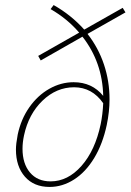

<svg xmlns="http://www.w3.org/2000/svg" viewBox="-20 -735 516 759"><path d="M326 -601Q369 -546 391 -480Q413 -414 413 -342Q413 -294 402 -241Q386 -166 352.5 -110.5Q319 -55 273 -25.5Q227 4 176 4Q114 4 78.5 -36.5Q43 -77 43 -144Q43 -166 50 -203Q63 -264 96 -311Q129 -358 175 -384Q221 -410 271 -410Q344 -410 388 -356Q385 -489 306 -590L141 -496L131 -514L293 -606Q246 -661 180 -699L192 -715Q261 -676 313 -618L465 -704L476 -686ZM378 -244Q386 -283 388 -327Q344 -390 273 -390Q203 -390 148 -337Q93 -284 75 -200Q69 -172 69 -147Q69 -88 98.5 -53Q128 -18 180 -18Q248 -18 302 -79Q356 -140 378 -244Z"/></svg>

Font: Ysabeau Infant Extralight
Style: Italic
Weight: 200
Italic angle: -12°
Designer: Christian Thalmann (Catharsis Fonts)
Version: Version 0.003